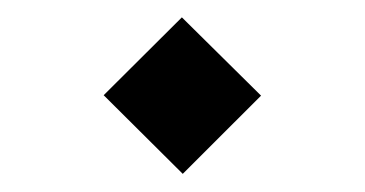

<svg xmlns="http://www.w3.org/2000/svg" viewBox="-20 -340 414 218"><path d="M187.5 -142.6 97.7 -231.9 186.5 -320.3 276.4 -231.4Z"/></svg>

Font: Vazirmatn UI Light
Style: Regular
Weight: 300
Designer: Saber Rastikerdar
Foundry: Saber Rastikerdar
Version: Version 33.003